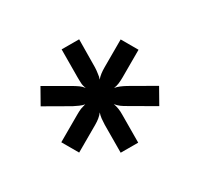

<svg xmlns="http://www.w3.org/2000/svg" viewBox="-86 -863 571 549"><g transform="rotate(30 200.0 -588.0)"><path d="M170 -418.5V-510Q170 -515 170.2 -519.8Q170.5 -524.5 171 -529.5Q172 -534 173 -538.5Q174 -543 175 -547Q172.5 -543.5 169.2 -540.5Q166 -537.5 162.5 -535Q158.5 -532.5 154.5 -529.5Q150.5 -526.5 146.5 -524L67.5 -478L38 -528L117.5 -574Q122 -576.5 126.5 -578.8Q131 -581 135 -583Q142.5 -586.5 153 -588Q148 -588.5 143.5 -589.8Q139 -591 135 -593Q131 -595 126.5 -597.5Q122 -600 117.5 -602.5L38 -649L67 -699L146.5 -652Q154.5 -647 162.5 -640.5Q170.5 -635 175.5 -628.5Q172.5 -636.5 171.2 -646Q170 -655.5 170 -665.5V-758H229V-666.5Q229 -656 227.8 -646.2Q226.5 -636.5 223 -628.5Q228.5 -635 236 -640.8Q243.5 -646.5 252.5 -652L331.5 -698L361 -648L281.5 -602.5Q272.5 -597 263.8 -593.2Q255 -589.5 245.5 -588Q263.5 -585 281.5 -574L361 -527.5L332 -477.5L252.5 -524Q243.5 -529.5 236 -535Q228.5 -540.5 222.5 -547.5Q229 -532.5 229 -510.5V-418.5Z"/></g></svg>

Font: Lato TR
Style: Bold
Weight: 700
Designer: Lukasz Dziedzic
Foundry: tyPoland Lukasz Dziedzic
Version: Version 1.104 2013